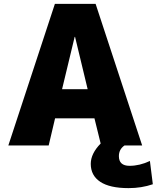

<svg xmlns="http://www.w3.org/2000/svg" viewBox="-20 -750 808 990"><path d="M367 -560H365L300 -290H432ZM467 -140H264L231 0H23L263 -730H473L713 0H622Q593 20 593 55Q593 105 648 105Q700 105 753 80L768 200Q710 220 643 220Q546 220 497 187.5Q448 155 448 95Q448 42 499 -10Z"/></svg>

Font: Mplus 1p Black
Style: Regular
Weight: 900
Version: Version 1.061